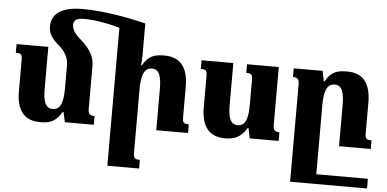

<svg xmlns="http://www.w3.org/2000/svg" viewBox="-62 -891 2587 1283"><g transform="rotate(5 1231.5 -249.5)"><path d="M911 207C874 207 868 197 868 162V-261C868 -342 880 -408 939 -408C988 -408 1003 -361 1003 -275V0H1216V-58C1178 -58 1174 -68 1174 -106V-308C1174 -445 1113 -502 1015 -502C952 -502 910 -493 869 -423H864C866 -447 868 -468 868 -493V-702L869 -704C718 -741 565 -764 443 -764C300 -764 235 -714 235 -628C235 -581 258 -548 304 -509C348 -470 371 -432 371 -378V-231C371 -151 362 -81 301 -81C252 -81 236 -126 236 -211V-492H23V-434C62 -434 66 -424 66 -386V-179C66 -44 125 14 224 14C284 14 328 4 370 -68H375L390 0H584V-58C556 -58 541 -67 541 -102V-387C541 -449 518 -498 443 -563C405 -596 388 -626 388 -652C388 -680 402 -699 458 -699C524 -699 613 -685 698 -660V265H911Z M1465 14C1525 14 1569 -1 1611 -68H1616L1630 0H1824V-58C1797 -58 1782 -67 1782 -102V-492H1569V-434C1606 -434 1611 -424 1611 -389V-231C1611 -151 1603 -81 1542 -81C1493 -81 1477 -126 1477 -211V-492H1264V-434C1302 -434 1306 -424 1306 -386V-179C1306 -44 1366 14 1465 14Z M2440 200H2094V-261C2094 -342 2106 -408 2164 -408C2214 -408 2229 -361 2229 -275V0H2442V-58C2403 -58 2399 -68 2399 -106V-308C2399 -445 2339 -502 2241 -502C2178 -502 2134 -494 2095 -423H2090L2076 -492H1882V-434C1910 -434 1924 -425 1924 -390V265H2440Z"/></g></svg>

Font: Noto Serif Armenian Extra
Style: Regular
Weight: 800
Designer: Monotype Design Team
Foundry: Monotype Imaging Inc.
Version: Version 1.901